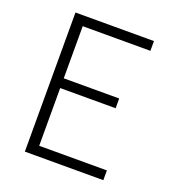

<svg xmlns="http://www.w3.org/2000/svg" viewBox="-124 -769 797 869"><g transform="rotate(20 275.0 -335.0)"><path d="M92 0V-670H470V-623H144V-372H411V-325H144V-47H470V0Z"/></g></svg>

Font: Lode Dark
Style: Regular
Weight: 400
Monospace: yes
Designer: Belleve Invis
Foundry: Belleve Invis
Version: Version 29.2.0; ttfautohint (v1.8.3)